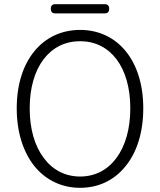

<svg xmlns="http://www.w3.org/2000/svg" viewBox="-20 -885 766 918"><path d="M580 -90C634 -156 665 -251 665 -367C665 -598 540 -742 363 -742C186 -742 60 -598 60 -367C60 -251 92 -156 145 -90C199 -24 275 13 363 13C452 13 527 -24 580 -90ZM537 -130C495 -73 435 -41 363 -41C291 -41 231 -73 189 -130C146 -187 122 -268 122 -367C122 -565 219 -688 363 -688C507 -688 603 -565 603 -367C603 -268 579 -187 537 -130ZM362 -865H245C230 -865 223 -858 223 -843C223 -828 230 -821 245 -821H362H480C495 -821 502 -828 502 -843C502 -858 495 -865 480 -865Z"/></svg>

Font: GenSenRounded2 TW L
Style: Regular
Weight: 300
Version: Version 2.100;PS 2.1;hotconv 16.6.51;makeotf.lib2.5.65220 DE